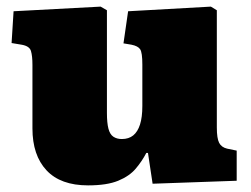

<svg xmlns="http://www.w3.org/2000/svg" viewBox="-20 -546 757 580"><path d="M246 14Q163 14 120.5 -31.5Q78 -77 78 -158V-350Q78 -377 73.5 -392Q69 -407 45 -411L15 -416L21 -512L284 -526L303 -515V-205Q303 -175 307.5 -157.5Q312 -140 322.5 -133Q333 -126 348 -126Q369 -126 382.5 -137Q396 -148 403 -170Q410 -192 410 -226V-351Q410 -387 403.5 -397Q397 -407 377 -411L353 -415L367 -512L617 -526L635 -515V-161Q635 -128 642 -114.5Q649 -101 666 -97L695 -91V0L441 9L427 -84H422Q409 -59 390 -36.5Q371 -14 337 0Q303 14 246 14Z"/></svg>

Font: Literata 18pt Black
Style: Regular
Weight: 900
Designer: Latin by Veronika Burian and Jose Scaglione. Greek by Irene Vlachou. Cyrillic by Vera Evstafieva.
Foundry: TypeTogether
Version: Version 3.103;gftools[0.9.29]